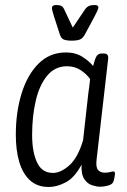

<svg xmlns="http://www.w3.org/2000/svg" viewBox="-20 -738 505 765"><path d="M174 7Q128 7 99 -20Q70 -47 56.5 -93.5Q43 -140 43 -201Q43 -291 66 -365.5Q89 -440 133.5 -484.5Q178 -529 243 -529Q281 -529 308.5 -511.5Q336 -494 351 -475Q359 -506 365.5 -515.5Q372 -525 387 -525H391Q404 -525 408 -519.5Q412 -514 411 -504L365 -104Q361 -72 370.5 -61Q380 -50 397 -50Q411 -50 419 -52.5Q427 -55 432 -55Q439 -55 438 -43Q437 -35 435 -25Q433 -15 430 -11Q426 -3 410 1.5Q394 6 379 6Q365 6 346.5 0Q328 -6 315.5 -25Q303 -44 305 -82Q277 -30 242 -11.5Q207 7 174 7ZM191 -49Q222 -49 256 -79Q290 -109 311 -179L332 -367Q334 -380 336 -395.5Q338 -411 339 -423Q325 -443 301.5 -458.5Q278 -474 247 -474Q199 -474 168 -436.5Q137 -399 122.5 -337Q108 -275 108 -200Q108 -133 127.5 -91Q147 -49 191 -49ZM357 -718Q372 -718 372 -709Q372 -704 367.5 -694Q363 -684 357 -673L319 -602Q310 -585 298 -580.5Q286 -576 266 -576Q245 -576 234 -580.5Q223 -585 218 -602L195 -673Q192 -683 189.5 -692Q187 -701 187 -706Q187 -718 204 -718Q218 -718 225 -714Q232 -710 237 -698L270 -628L317 -698Q325 -710 334 -714Q343 -718 357 -718Z"/></svg>

Font: Asap Condensed Condensed Light
Style: Italic
Weight: 300
Width: 3
Italic angle: -6°
Designer: Pablo Cosgaya
Foundry: Omnibus-Type
Version: Version 3.001; ttfautohint (v1.8.4.7-5d5b)